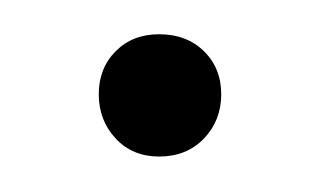

<svg xmlns="http://www.w3.org/2000/svg" viewBox="-20 -88 184 111"><path d="M37.1 -33.5Q37.1 -48.6 46.9 -58.4Q56.6 -68.2 72 -68.2Q87.9 -68.2 97.9 -58.4Q107.9 -48.6 107.9 -33.5Q107.9 -18.4 97.9 -7.9Q87.9 2.5 72 2.5Q56.6 2.5 46.9 -7.9Q37.1 -18.4 37.1 -33.5Z"/></svg>

Font: Emberly Black
Style: Regular
Weight: 900
Designer: Rajesh Rajput
Foundry: Rajesh Rajput
Version: Version 1.000